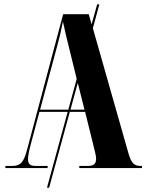

<svg xmlns="http://www.w3.org/2000/svg" viewBox="-20 -780 679 891"><path d="M375 -261 416 -95C420 -77 426 -58 426 -44C426 -23 418 -10 389 -10H348V0H639V-10H631C602 -10 589 -24 576 -69L411 -649L441 -760H431L405 -667L392 -714H273L105 -83C90 -27 75 -10 37 -10H5V0H201V-10H145C120 -10 110 -19 110 -42C110 -57 115 -81 123 -111L163 -261H294L198 91H208L304 -261ZM166 -271 246 -569C256 -605 264 -638 272 -680C281 -636 290 -601 300 -560L336 -414L297 -271ZM372 -271H307L341 -395Z"/></svg>

Font: Noto Serif Display Condensed Extra
Style: Regular
Weight: 800
Width: 3
Designer: Monotype Design Team
Foundry: Monotype Imaging Inc.
Version: Version 1.900